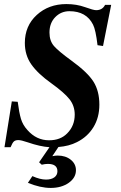

<svg xmlns="http://www.w3.org/2000/svg" viewBox="-20 -705 596 943"><path d="M172 92 223 18Q177 15 116 -6Q84 -17 70 -17Q56 -17 48.5 -10.5Q41 -4 32 18H2L38 -207L67 -205Q74 -151 83 -121Q92 -91 115 -66Q159 -16 221 -16Q277 -16 310 -50Q347 -87 347 -142Q347 -185 321.5 -217.5Q296 -250 232 -296Q166 -343 134 -388.5Q102 -434 102 -494Q102 -578 160.5 -631.5Q219 -685 306 -685Q356 -685 397.5 -670Q439 -655 452 -655Q483 -655 496 -681H526L486 -479L459 -483Q450 -559 437 -584Q404 -650 321 -650Q280 -650 251.5 -621Q223 -592 223 -545Q223 -504 245.5 -478.5Q268 -453 330 -408Q410 -350 439 -304Q468 -258 468 -191Q468 -128 439 -80.5Q410 -33 358 -7Q319 13 267 17L237 62Q252 59 263 59Q302 59 327.5 79.5Q353 100 353 131Q353 168 317.5 193Q282 218 229 218Q178 218 117 193L139 160Q177 177 206 177Q232 177 247 166Q262 155 262 136Q262 100 215 100Q201 100 185 104Z"/></svg>

Font: STIX MathJax Latin
Style: Bold Italic
Weight: 700
Italic angle: -16.33°
Designer: MicroPress Inc., with final additions and corrections provided by Coen Hoffman, Elsevier (retired)
Version: Version 1.1.1